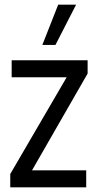

<svg xmlns="http://www.w3.org/2000/svg" viewBox="-20 -800 418 820"><path d="M23.8 0V-56.8L281.5 -498.8L298.5 -470H29.8V-542.5H354.2V-485.8L99.8 -43L82.5 -72.5H348.2V0ZM160.8 -608 228.5 -780H305L216.8 -608Z"/></svg>

Font: Mohave Light
Style: Regular
Weight: 300
Designer: Gumpita Rahayu
Foundry: Tokotype
Version: Version 2.003